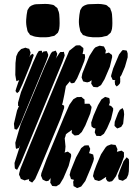

<svg xmlns="http://www.w3.org/2000/svg" viewBox="-20 -940 707 979"><path d="M289 -336 186 -88 159 -27 144 -9 137 -13 128 -18V-24L129 -28L127 -26L114 -23L106 -20L96 -24L86 -28L82 -39L77 -49L78 -57L84 -80L133 -201L267 -524L310 -627L333 -681L367 -708L377 -709H388L405 -695V-684L401 -665H402L413 -663V-658L414 -647L410 -629L395 -591L373 -540L363 -524L359 -518L346 -515L339 -519L337 -526L316 -501L308 -457L299 -414L296 -407L307 -401V-389ZM540 -599 513 -536 495 -506 477 -495 463 -496 456 -497 451 -504 445 -514 446 -520 447 -531 436 -523 425 -520 415 -522 404 -525 401 -532 396 -545 400 -566 414 -601 436 -655 459 -691 467 -699 480 -704 488 -707 499 -705 510 -703 514 -695 520 -682 518 -673 517 -667 525 -669 535 -672 544 -665 551 -660 552 -649ZM137 -615 111 -551 95 -512 77 -473 67 -465 59 -476 62 -487 73 -520 78 -531 71 -529 64 -526 62 -534 58 -558 59 -619 63 -653 72 -673 82 -684 88 -690 104 -695 109 -697 121 -693 129 -691 131 -685 136 -672 130 -648 136 -660 148 -666 152 -658ZM567 -508 565 -524 568 -531H565L554 -533L550 -543L546 -551L548 -560L557 -591L587 -662L600 -679L606 -685L621 -683L626 -682L628 -677L631 -667V-648L617 -599L599 -557L592 -547L593 -541V-522L591 -514L584 -506L575 -499ZM298 -623 127 -209 85 -108 71 -81 67 -74 56 -81 55 -90 54 -109 84 -203 83 -200 76 -185 68 -183 62 -181 60 -189 58 -212 85 -305 208 -600 239 -667 246 -676 256 -679 264 -682 269 -672 272 -666 269 -653 264 -638 267 -645 282 -668 288 -675H301L306 -676L307 -670L310 -658L307 -648ZM216 -628 103 -355 86 -313 75 -292 66 -279 54 -282 53 -290 51 -309 67 -377 77 -400H72V-406V-417L87 -470L149 -622L169 -666L178 -680L186 -681H194V-671V-669L195 -671L201 -677L213 -679H219L221 -674L226 -661L225 -653ZM330 -94 303 -31 285 -1 267 10 254 9 246 8 242 1 236 -9 237 -15 238 -30 240 -34 227 -18 215 -16 202 -22 197 -25 194 -33 189 -44 191 -57 217 -127 305 -340 334 -406 354 -434 373 -445H384L395 -446L404 -438L411 -433V-422L412 -410L411 -409L415 -411H427H436L442 -402L447 -395L446 -387L440 -361L415 -300L397 -267L381 -252L370 -250L361 -249L352 -256L346 -262V-273L347 -278L323 -261L316 -255L314 -246L310 -235L314 -193L312 -171L309 -162L316 -164L326 -167L335 -160L342 -155L343 -144ZM546 -332 526 -286 510 -258 493 -246 481 -247H472L469 -252L463 -265L465 -276L467 -285L457 -287L447 -295L446 -301L445 -315L457 -351L480 -404L497 -433L516 -446L530 -442L537 -440L539 -432L540 -417L535 -402L538 -403L547 -399L557 -388V-378ZM608 -309 598 -293 586 -288 578 -285 572 -290 564 -298V-303L565 -319L582 -364L591 -380L605 -389L611 -376L613 -357ZM600 -107 571 -41 557 -22 551 -16 537 -13 528 -16 520 -28 521 -33V-39V-38L495 -21L484 -17L474 -20L463 -23L460 -30L454 -42L459 -64L472 -99L495 -153L518 -188L526 -196L539 -201L547 -204L558 -202L569 -201L573 -193L579 -179L577 -171L576 -165V-166L600 -172L612 -163V-140ZM442 -81 415 -17 394 11 379 17 373 19 363 13 355 9 354 -2 353 -13 357 -23 350 -25 342 -27 339 -37 335 -48 340 -69 368 -138 394 -185 411 -198 423 -199H432L434 -194L440 -181L437 -168L434 -159H435L447 -155L455 -152L456 -147L459 -131L456 -118ZM637 -67 634 -49 629 -38 625 -30 606 -18 593 -22 586 -24 584 -29 582 -44 591 -71 610 -118 626 -138 637 -128 638 -112ZM389 -888Q392 -892 394.5 -897Q397 -902 400 -905Q403 -908 408.5 -911Q414 -914 418 -915Q425 -918 433.5 -918.5Q442 -919 449 -919Q464 -920 480 -920Q496 -920 510 -917Q513 -916 517 -915.5Q521 -915 524 -913Q526 -912 528 -910Q530 -908 532 -906Q534 -905 536.5 -903Q539 -901 541 -899Q542 -898 543 -895.5Q544 -893 544 -891Q550 -879 551 -868Q552 -856 552.5 -845Q553 -834 553 -822Q553 -815 552.5 -807.5Q552 -800 551 -793Q550 -789 548 -782.5Q546 -776 544 -773Q542 -771 539.5 -769Q537 -767 536 -766Q534 -764 531.5 -762Q529 -760 527 -758Q524 -757 520.5 -756Q517 -755 514 -755Q500 -750 484 -750Q468 -750 453 -750Q442 -751 431.5 -752.5Q421 -754 411 -759Q409 -759 406.5 -760Q404 -761 403 -762Q401 -763 400 -765Q399 -767 398 -769Q396 -771 393.5 -774Q391 -777 390 -780Q389 -783 388 -786.5Q387 -790 387 -793Q381 -815 382.5 -840Q384 -865 389 -888ZM120 -888Q123 -892 125.5 -897Q128 -902 131 -905Q134 -908 139.5 -911Q145 -914 149 -915Q156 -918 164.5 -918.5Q173 -919 180 -919Q195 -920 211 -920Q227 -920 241 -917Q244 -916 248 -915.5Q252 -915 255 -913Q257 -912 259 -910Q261 -908 263 -906Q265 -905 267.5 -903Q270 -901 272 -899Q273 -898 274 -895.5Q275 -893 275 -891Q281 -879 282 -868Q283 -856 283.5 -845Q284 -834 284 -822Q284 -815 283.5 -807.5Q283 -800 282 -793Q281 -789 279 -782.5Q277 -776 275 -773Q273 -771 270.5 -769Q268 -767 267 -766Q265 -764 262.5 -762Q260 -760 258 -758Q255 -757 251.5 -756Q248 -755 245 -755Q231 -750 215 -750Q199 -750 184 -750Q173 -751 162.5 -752.5Q152 -754 142 -759Q140 -759 137.5 -760Q135 -761 134 -762Q132 -763 131 -765Q130 -767 129 -769Q127 -771 124.5 -774Q122 -777 121 -780Q120 -783 119 -786.5Q118 -790 118 -793Q112 -815 113.5 -840Q115 -865 120 -888Z"/></svg>

Font: Rubik Marker Hatch
Style: Regular
Weight: 400
Designer: Hubert and Fischer, NaN
Foundry: Hubert & Fischer, NaN
Version: Version 2.200